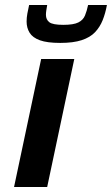

<svg xmlns="http://www.w3.org/2000/svg" viewBox="-20 -745 446 765"><path d="M36 0 144 -510H276L168 0ZM220 -574Q168 -574 139 -584.5Q110 -595 98 -614.5Q86 -634 86 -659Q86 -675 89 -691Q92 -707 96 -725H168Q166 -713 164.5 -703.5Q163 -694 163 -686Q163 -667 176.5 -656.5Q190 -646 232 -646Q273 -646 292 -655.5Q311 -665 318.5 -683Q326 -701 331 -725H406Q400 -692 389 -664.5Q378 -637 358.5 -616.5Q339 -596 305.5 -585Q272 -574 220 -574Z"/></svg>

Font: Saira Expanded SemiBold
Style: Italic
Weight: 600
Width: 7
Italic angle: -12°
Designer: Hector Gatti with collaboration of the Omnibus-Type team
Foundry: Omnibus-Type
Version: Version 1.101